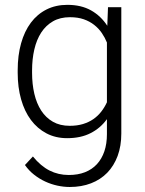

<svg xmlns="http://www.w3.org/2000/svg" viewBox="-20 -558 595 789"><path d="M52.7 -269Q52.7 -330.6 66.7 -380.1Q80.6 -429.7 106.9 -464.8Q133.3 -500 171.1 -519Q209 -538.1 256.8 -538.1Q313.5 -538.1 354 -515.4Q394.5 -492.7 420.9 -452.1L423.8 -528.3H478.5V-9.3Q478.5 42 463.4 82.8Q448.2 123.5 420.7 151.9Q393.1 180.2 354 195.3Q314.9 210.4 266.6 210.4Q241.7 210.4 215.8 204.8Q189.9 199.2 165.8 188Q141.6 176.8 120.1 159.9Q98.6 143.1 82.5 120.1L115.2 85Q147.5 124.5 183.6 142.8Q219.7 161.1 262.7 161.1Q300.3 161.1 329.3 149.7Q358.4 138.2 378.4 116.5Q398.4 94.7 408.9 63.7Q419.4 32.7 419.4 -6.8V-68.4Q393.1 -31.7 352.5 -11Q312 9.8 255.9 9.8Q208.5 9.8 170.9 -10Q133.3 -29.8 106.9 -65.2Q80.6 -100.6 66.7 -149.9Q52.7 -199.2 52.7 -258.8ZM111.8 -258.8Q111.8 -212.4 121.1 -172.6Q130.4 -132.8 149.4 -103.5Q168.5 -74.2 197.5 -57.6Q226.6 -41 266.6 -41Q296.9 -41 321 -48.3Q345.2 -55.7 363.8 -68.6Q382.3 -81.5 396 -99.1Q409.7 -116.7 419.4 -137.7V-383.3Q411.1 -403.8 398.2 -422.6Q385.3 -441.4 366.9 -455.8Q348.6 -470.2 324.2 -478.8Q299.8 -487.3 267.6 -487.3Q227.1 -487.3 197.8 -470.5Q168.5 -453.6 149.4 -424.3Q130.4 -395 121.1 -355Q111.8 -314.9 111.8 -269Z"/></svg>

Font: Melbourne
Style: Light
Weight: 300
Designer: Google
Version: Version 2.000980; 2014